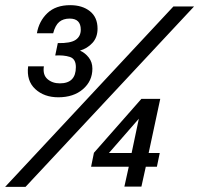

<svg xmlns="http://www.w3.org/2000/svg" viewBox="-58 -724 772 744"><path d="M168 -347Q113 -347 78.5 -379Q44 -411 51 -467H112Q107 -434 126 -417.5Q145 -401 174 -401Q236 -401 236 -464Q236 -496 212.5 -503.5Q189 -511 156 -509L166 -557Q215 -556 235 -569.5Q255 -583 255 -609Q255 -652 212 -652Q187 -652 171.5 -639Q156 -626 148 -595H85Q93 -642 125.5 -673Q158 -704 214 -704Q261 -704 290.5 -680.5Q320 -657 320 -613Q320 -579 300 -557.5Q280 -536 252 -528Q272 -519 286 -501Q300 -483 300 -458Q300 -410 263.5 -378.5Q227 -347 168 -347ZM-38 0 614 -699H694L41 0ZM424 -1 441 -78H295L306 -132L490 -341H563L518 -131H561L550 -78H507L490 -1ZM364 -131H452L480 -264Z"/></svg>

Font: Fragment Mono SC
Style: Italic
Weight: 400
Italic angle: -12°
Monospace: yes
Designer: Wei Huang based on Nimbus Sans by URW Studio, based on Helvetica by Max Miedinger.
Foundry: Wei Huang
Version: Version 1.012; ttfautohint (v1.8.4.7-5d5b)